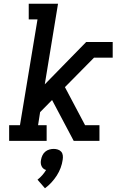

<svg xmlns="http://www.w3.org/2000/svg" viewBox="-20 -755 640 1029"><path d="M29 0V-84H87L181 -651H134V-735H291L220 -303L442 -530H584V-446H484L328 -288L436 -84H513V0H375L259 -219L195 -154L184 -84H230V0ZM221 254 181 208Q195 197 206.5 184Q218 171 227 156Q219 154 212.5 148.5Q206 143 202.5 135Q199 127 198.5 118.5Q198 110 200 101Q202 89 207.5 77.5Q213 66 222.5 58Q232 50 244 46.5Q256 43 268 43Q279 43 290 46.5Q301 50 308 58Q315 66 316.5 77.5Q318 89 316 101Q313 123 305 144.5Q297 166 284.5 185.5Q272 205 256 222.5Q240 240 221 254Z"/></svg>

Font: Iosevka Slab MdExObl
Style: Regular
Weight: 500
Width: 7
Italic angle: -9°
Monospace: yes
Designer: Belleve Invis
Foundry: Belleve Invis
Version: Version 11.1.1; ttfautohint (v1.8.3)